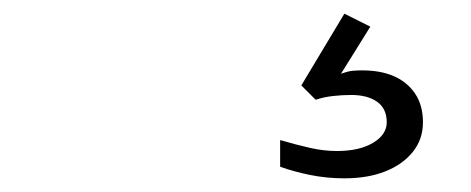

<svg xmlns="http://www.w3.org/2000/svg" viewBox="-20 -41 690 281"><path d="M484 220Q458 220 433.5 215Q409 210 390 203V164Q414 171 434 175.5Q454 180 473 180Q506 180 526 168Q546 156 546 138Q546 118 532 108Q518 98 494 98Q481 98 467.5 99.5Q454 101 442 105L421 84L484 -21L522 -2L479 67Q490 63 497 62.5Q504 62 510 62Q537 62 556.5 70.5Q576 79 587.5 96Q599 113 599 138Q599 163 584 181.5Q569 200 543.5 210Q518 220 484 220Z"/></svg>

Font: Azeret Mono ExtraLight
Style: Regular
Weight: 250
Designer: Martin Vácha
Foundry: Displaay
Version: Version 1.002